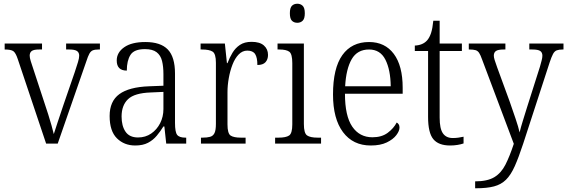

<svg xmlns="http://www.w3.org/2000/svg" viewBox="-20 -769 3037 1028"><path d="M75 -453Q64 -486 51.5 -495Q39 -504 5 -504V-536H205V-504H189Q161 -504 150 -496Q139 -488 139 -471Q139 -460 144.5 -442Q150 -424 156 -407L220 -212Q229 -186 238.5 -155.5Q248 -125 256 -97Q264 -69 268 -51Q274 -71 288 -112.5Q302 -154 320 -208L380 -382Q391 -415 397.5 -436.5Q404 -458 404 -471Q404 -488 392 -496Q380 -504 351 -504H334V-536H515V-504H508Q488 -504 477 -499.5Q466 -495 458.5 -481.5Q451 -468 442 -440L289 0H227Z M704 10Q645 10 606 -28.5Q567 -67 567 -148Q567 -227 619 -265Q671 -303 778 -307L855 -310V-372Q855 -413 847.5 -443Q840 -473 818.5 -489.5Q797 -506 756 -506Q698 -506 678.5 -475Q659 -444 659 -391Q605 -391 605 -445Q605 -488 645 -516Q685 -544 758 -544Q840 -544 878.5 -504Q917 -464 917 -375V-111Q917 -62 928.5 -47Q940 -32 973 -32H977V0H870L860 -92H855Q839 -66 819.5 -42.5Q800 -19 772.5 -4.5Q745 10 704 10ZM719 -33Q759 -33 789.5 -54Q820 -75 837.5 -109.5Q855 -144 855 -185V-277L788 -274Q700 -271 665.5 -238Q631 -205 631 -145Q631 -95 652 -64Q673 -33 719 -33Z M1056 0V-32H1064Q1089 -32 1105 -36.5Q1121 -41 1128.5 -56.5Q1136 -72 1136 -106V-433Q1136 -481 1118.5 -492.5Q1101 -504 1061 -504H1054V-536H1184L1195 -431H1198Q1209 -460 1224.5 -486Q1240 -512 1264.5 -528.5Q1289 -545 1327 -545Q1371 -545 1393 -525.5Q1415 -506 1415 -475Q1415 -451 1401.5 -436Q1388 -421 1358 -421Q1358 -461 1346 -479.5Q1334 -498 1304 -498Q1278 -498 1258 -477.5Q1238 -457 1225 -423.5Q1212 -390 1205 -351Q1198 -312 1198 -275V-103Q1198 -54 1215 -43Q1232 -32 1270 -32H1295V0Z M1572 -647Q1554 -647 1543 -658Q1532 -669 1532 -698Q1532 -727 1543 -738Q1554 -749 1572 -749Q1589 -749 1600.5 -738Q1612 -727 1612 -698Q1612 -669 1600.5 -658Q1589 -647 1572 -647ZM1453 0V-32H1471Q1511 -32 1528 -43.5Q1545 -55 1545 -103V-431Q1545 -480 1529 -492Q1513 -504 1475 -504H1466V-536H1607V-105Q1607 -56 1624 -44Q1641 -32 1681 -32H1699V0Z M1965 10Q1870 10 1816.5 -61.5Q1763 -133 1763 -263Q1763 -404 1813 -474Q1863 -544 1956 -544Q2041 -544 2088.5 -480.5Q2136 -417 2136 -299V-267H1827Q1827 -148 1866 -91Q1905 -34 1974 -34Q2024 -34 2056 -58Q2088 -82 2104 -113Q2110 -110 2114.5 -103.5Q2119 -97 2119 -86Q2119 -68 2102 -45.5Q2085 -23 2051 -6.5Q2017 10 1965 10ZM2072 -307Q2071 -395 2043.5 -449.5Q2016 -504 1956 -504Q1893 -504 1863 -452Q1833 -400 1828 -307Z M2390 10Q2328 10 2300 -24Q2272 -58 2272 -143V-496H2201V-525Q2244 -527 2267 -553Q2280 -568 2288 -592.5Q2296 -617 2300 -658H2334V-536H2453V-496H2334V-139Q2334 -80 2351.5 -55Q2369 -30 2404 -30Q2421 -30 2434 -32Q2447 -34 2462 -37V-1Q2448 4 2429 7Q2410 10 2390 10Z M2524 202Q2589 202 2626 180Q2663 158 2686 113Q2709 68 2731 1L2561 -451Q2553 -474 2545.5 -485.5Q2538 -497 2526 -500.5Q2514 -504 2493 -504H2490V-536H2686V-504H2677Q2647 -504 2635.5 -496Q2624 -488 2624 -471Q2624 -462 2628.5 -447.5Q2633 -433 2642 -408L2709 -225Q2725 -179 2740.5 -133.5Q2756 -88 2762 -60Q2769 -89 2779.5 -122.5Q2790 -156 2802 -195L2871 -412Q2876 -430 2880 -445Q2884 -460 2884 -471Q2884 -488 2872.5 -496Q2861 -504 2830 -504H2814V-536H2997V-504H2993Q2973 -504 2961 -499.5Q2949 -495 2941 -480Q2933 -465 2923 -435L2781 1Q2757 74 2736 121Q2715 168 2689 193.5Q2663 219 2625 229Q2587 239 2529 239H2524Z"/></svg>

Font: Noto Serif Tamil SemiCondensed Light
Style: Regular
Weight: 300
Width: 4
Designer: Indian Type Foundry, Tom Grace, and the Monotype Design Team
Foundry: Monotype Imaging Inc.
Version: Version 2.004; ttfautohint (v1.8.4.7-5d5b)